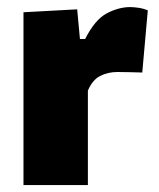

<svg xmlns="http://www.w3.org/2000/svg" viewBox="-20 -536 460 556"><path d="M48 0V-500.5L203.5 -509L211.5 -423H226.5Q255 -479.5 289.5 -497.5Q324 -515.5 357 -515.5Q366.5 -515.5 380.8 -513.5Q395 -511.5 408 -506L392 -326Q371 -326.5 354.2 -327Q337.5 -327.5 320 -327.5Q292.5 -327.5 270 -316Q247.5 -304.5 234.5 -273.5V0Z"/></svg>

Font: Commissioner ExtraBold
Style: Regular
Weight: 800
Designer: Kostas Bartsokas
Foundry: Kostas Bartsokas
Version: Version 1.000; ttfautohint (v1.8.3)